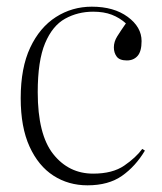

<svg xmlns="http://www.w3.org/2000/svg" viewBox="-20 -541 486 575"><path d="M242 14Q185 14 140 -15Q95 -44 68.5 -102Q42 -160 42 -247Q42 -338 70.5 -398.5Q99 -459 147.5 -490Q196 -521 255 -521Q321 -521 362.5 -490.5Q404 -460 404 -418Q404 -387 392 -373.5Q380 -360 360 -360Q338 -360 329.5 -371.5Q321 -383 321 -399Q321 -416 331 -432Q341 -448 357 -471Q338 -488 314.5 -497Q291 -506 259 -506Q213 -506 175 -485Q137 -464 115 -411.5Q93 -359 93 -265Q93 -138 139.5 -79.5Q186 -21 259 -21Q317 -21 352 -45Q387 -69 406 -95L414 -90Q386 -43 345.5 -14.5Q305 14 242 14Z"/></svg>

Font: Literata 72pt ExtraLight
Style: Regular
Weight: 200
Designer: Latin by Veronika Burian and Jose Scaglione. Greek by Irene Vlachou. Cyrillic by Vera Evstafieva.
Foundry: TypeTogether
Version: Version 3.002